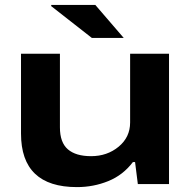

<svg xmlns="http://www.w3.org/2000/svg" viewBox="-20 -744 772 776"><path d="M480 -590.8H351.1L187 -719.2V-724.1H365.2ZM291 12.2Q64.9 12.2 64.9 -204.1V-526.9H222.2V-229Q222.2 -168 254.4 -140.4Q286.6 -112.8 348.1 -112.8Q413.1 -112.8 459.5 -151.1Q505.9 -189.5 505.9 -249V-526.9H663.1V0H537.1L525.9 -88.9H517.1Q477.1 -36.1 417.5 -12Q357.9 12.2 291 12.2Z"/></svg>

Font: Archivo Expanded
Style: Bold
Weight: 700
Width: 7
Designer: Hector Gatti
Foundry: Omnibus-Type
Version: Version 2.001